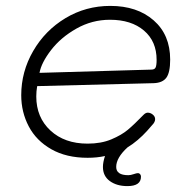

<svg xmlns="http://www.w3.org/2000/svg" viewBox="-20 -533 640 651"><path d="M106 -241Q103 -223 103 -206Q103 -135 151 -90.5Q199 -46 277 -46Q323 -46 357.5 -60.5Q392 -75 413.5 -93Q435 -111 467 -144Q474 -151 481 -151Q490 -151 498 -144.5Q506 -138 506 -129Q506 -119 496 -109Q493 -105 478.5 -89Q464 -73 447 -58.5Q430 -44 412 -33Q374 2 374 33Q374 61 415 61Q423 61 433 57.5Q443 54 448 54Q452 54 455 57.5Q458 61 458 66Q458 98 412 98Q376 98 352.5 81Q329 64 329 33Q329 17 336 -4Q309 2 277 2Q205 2 154 -27Q103 -56 77.5 -104.5Q52 -153 52 -210Q52 -290 92.5 -360Q133 -430 202 -471.5Q271 -513 354 -513Q445 -513 501 -464Q557 -415 557 -331Q557 -287 544 -269.5Q531 -252 501 -251ZM114 -286 493 -297Q504 -297 507.5 -304Q511 -311 511 -330Q511 -393 468 -429.5Q425 -466 353 -466Q292 -466 239 -436Q186 -406 153 -363Q120 -320 114 -286Z"/></svg>

Font: Mali Light
Style: Italic
Weight: 300
Italic angle: -10°
Version: Version 1.000; ttfautohint (v1.6)